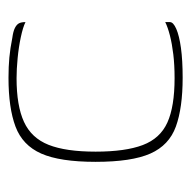

<svg xmlns="http://www.w3.org/2000/svg" viewBox="-19 -426 450 452"><g transform="rotate(-90 206.0 -200.0)"><path d="M249 5Q178 5 134 -11Q90 -27 70.5 -71Q51 -115 51 -200Q51 -284 70.5 -328Q90 -372 134 -388.5Q178 -405 249 -405Q275 -405 296.5 -403Q318 -401 343 -396Q358 -394 366 -390Q374 -386 377 -380.5Q380 -375 380 -365Q368 -371 344.5 -376Q321 -381 295 -383.5Q269 -386 248 -386Q183 -386 145 -368.5Q107 -351 91 -310.5Q75 -270 75 -200Q75 -130 90.5 -89Q106 -48 143.5 -31Q181 -14 248 -14Q279 -14 304 -17Q329 -20 348.5 -25Q368 -30 380 -36V-25Q380 -17 364 -10Q348 -3 319 1Q290 5 249 5Z"/></g></svg>

Font: Genos Thin Thin
Style: Regular
Weight: 250
Version: Version 1.010